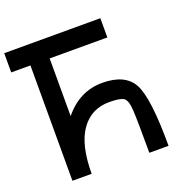

<svg xmlns="http://www.w3.org/2000/svg" viewBox="-149 -1024 1173 1173"><g transform="rotate(-20 437.5 -437.5)"><path d="M500 -500Q648.4 -500 699.2 -406.2Q750 -312.5 750 0H625Q625 -210.9 621.1 -277.3Q617.2 -343.8 593.8 -359.4Q570.3 -375 500 -375Q382.8 -375 316.4 -281.2Q250 -187.5 250 0H125V-750H0V-875H625V-750H250V-375Q351.6 -500 500 -500Z"/></g></svg>

Font: CraftyPE
Style: Regular
Weight: 400
Designer: Erek Butcher
Foundry: Haunted Coop
Version: Version 0.018;April 4, 2024;FontCreator 15.0.0.2962 64-bit